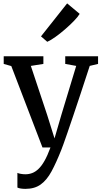

<svg xmlns="http://www.w3.org/2000/svg" viewBox="-20 -894 618 1164"><path d="M134.5 251Q119 251 106 249Q93 247 85.5 243V154Q92 157.5 106 160Q120 162.5 134.5 162.5Q155.5 162.5 175 155.2Q194.5 148 213.2 130.2Q232 112.5 250 80.8Q268 49 286 0H237.5L48.5 -493.5L2.5 -506.5V-553H243V-506.5L167 -494.5L266 -197L310.5 -55L352 -197.5L442 -494.5L375.5 -506.5V-553H574.5V-506.5L524 -494.5Q494 -402 468.8 -326.2Q443.5 -250.5 423.8 -191.5Q404 -132.5 389.2 -90Q374.5 -47.5 365 -21Q355.5 5.5 351.5 15Q321 92 292.5 144.8Q264 197.5 227 224.2Q190 251 134.5 251ZM266 -641 228.5 -673.5 387 -873.5 463 -810Q452.5 -792 428.2 -767Q404 -742 374 -716Q344 -690 315.5 -669.8Q287 -649.5 267.5 -641Z"/></svg>

Font: Merriweather 24pt
Style: Regular
Weight: 400
Designer: Eben Sorkin
Foundry: Eben Sorkin
Version: Version 2.100